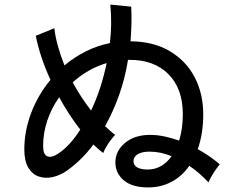

<svg xmlns="http://www.w3.org/2000/svg" viewBox="-20 -808 1040 837"><path d="M626 9Q556 9 519.5 -22Q483 -53 483 -100Q483 -150 525 -185Q567 -220 634 -220Q666 -220 698 -213Q730 -206 761 -195Q769 -221 773 -250Q777 -279 777 -310Q777 -422 714 -485Q651 -548 543 -547H538Q525 -466 499 -393Q473 -320 438 -258Q449 -248 460 -238Q471 -228 482 -220Q474 -212 463 -197.5Q452 -183 443 -167.5Q434 -152 430 -141Q419 -149 408.5 -158.5Q398 -168 387 -178Q362 -144 333 -115.5Q304 -87 273 -65Q242 -43 209.5 -36Q177 -29 149 -38.5Q121 -48 103.5 -77Q86 -106 86 -157Q86 -237 116 -316Q146 -395 200 -460Q176 -512 160 -561Q144 -610 136 -652L217 -685Q221 -648 232.5 -607Q244 -566 261 -523Q303 -558 353 -583.5Q403 -609 459 -620Q464 -661 464.5 -703Q465 -745 461 -788L552 -779Q554 -741 553 -703Q552 -665 549 -628Q650 -627 721 -584.5Q792 -542 829 -470.5Q866 -399 866 -310Q866 -224 842 -158Q871 -142 895 -125Q919 -108 938 -92Q932 -85 921.5 -70Q911 -55 902 -39.5Q893 -24 889 -13Q870 -33 849 -51.5Q828 -70 805 -85Q774 -40 728 -15.5Q682 9 626 9ZM233 -138Q284 -171 330 -243Q305 -275 281.5 -311Q258 -347 238 -384Q205 -338 186.5 -283.5Q168 -229 168 -171Q168 -134 186.5 -126.5Q205 -119 233 -138ZM377 -326Q421 -418 445 -533Q404 -521 366.5 -499.5Q329 -478 297 -449Q314 -417 334.5 -386Q355 -355 377 -326ZM624 -69Q656 -69 682.5 -84.5Q709 -100 728 -127Q680 -147 631 -147Q600 -147 581 -136Q562 -125 562 -106Q562 -87 578.5 -78Q595 -69 624 -69Z"/></svg>

Font: Zen Kaku Gothic New Medium
Style: Regular
Weight: 500
Designer: Yoshimichi Ohira
Foundry: Positype
Version: Version 1.002